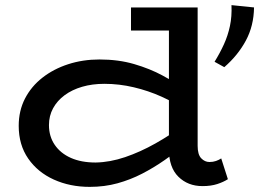

<svg xmlns="http://www.w3.org/2000/svg" viewBox="-20 -715 1011 749"><path d="M330 14Q253 14 190 -14.5Q127 -43 90 -96.5Q53 -150 53 -224Q53 -283 77.5 -330.5Q102 -378 145.5 -412Q189 -446 246 -464.5Q303 -483 368 -483Q442 -483 503.5 -465Q565 -447 614 -420.5Q663 -394 700 -367V-288Q661 -315 610 -338Q559 -361 502 -374.5Q445 -388 387 -388Q340 -388 300.5 -376.5Q261 -365 232 -343.5Q203 -322 187 -292.5Q171 -263 171 -227Q171 -183 193.5 -150Q216 -117 256.5 -99Q297 -81 353 -81Q409 -82 468 -102Q527 -122 586.5 -155.5Q646 -189 701 -230V-148Q663 -119 621.5 -90Q580 -61 534.5 -37.5Q489 -14 438.5 0Q388 14 330 14ZM770 11Q713 11 676 -25.5Q639 -62 639 -132V-686H751V-146Q751 -112 765 -97.5Q779 -83 797 -83Q811 -83 822.5 -87Q834 -91 843 -97L869 -16Q852 -5 827.5 3Q803 11 770 11ZM491 -596V-686H735V-596ZM883 -695 971 -686Q970 -614 939 -556.5Q908 -499 855 -453L817 -474Q838 -508 853.5 -542Q869 -576 877 -613.5Q885 -651 883 -695Z"/></svg>

Font: BioRhyme SemiExpanded Medium
Style: Regular
Weight: 500
Width: 6
Designer: Aoife Mooney
Foundry: Aoife Mooney Type
Version: Version 1.600;gftools[0.9.33]